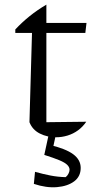

<svg xmlns="http://www.w3.org/2000/svg" viewBox="-20 -584 406 828"><path d="M180 -564V-485H353L348 -442H180V-57L352 -59Q337 -37 316.5 -22Q296 -7 271.5 0.5Q247 8 222 8Q184 8 152 -8Q120 -24 107 -57L118 -442H46V-457Q75 -488 108 -514.5Q141 -541 180 -564ZM126 209 131 157Q167 167 198 173Q229 179 263 180Q270 175 275 165.5Q280 156 280 148Q280 137 270 127Q260 117 236 107Q212 97 171 84L191 40Q263 57 295.5 81Q328 105 328 140Q328 177 300 198Q272 219 226 223Q180 227 126 209ZM192 -13H223L202 84H171Z"/></svg>

Font: Piazzolla Thin Light
Style: Regular
Weight: 300
Version: Version 2.005